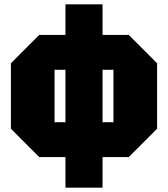

<svg xmlns="http://www.w3.org/2000/svg" viewBox="-20 -720 770 880"><path d="M30 -130V-430L160 -560H570L700 -430V-130L570 0H160ZM230 -400V-160H500V-400ZM450 140H280V-700H450Z"/></svg>

Font: Tektur Condensed Black
Style: Regular
Weight: 900
Width: 3
Designer: Adam Jagosz
Foundry: Adam Jagosz
Version: Version 1.005;gftools[0.9.30]